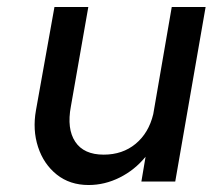

<svg xmlns="http://www.w3.org/2000/svg" viewBox="-20 -520 609 550"><path d="M183 -215Q171 -151 195.5 -114Q220 -77 277 -77Q331 -77 368.5 -108Q406 -139 419 -193L472 -500H569L482 0H385L397 -71Q366 -33 323 -11.5Q280 10 234 10Q180 10 142.5 -20Q105 -50 89 -99Q73 -148 83 -204L136 -500H233Z"/></svg>

Font: Overused Grotesk Medium
Style: Italic
Weight: 500
Italic angle: -10°
Version: Version 0.003